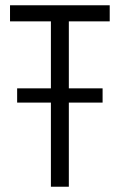

<svg xmlns="http://www.w3.org/2000/svg" viewBox="-20 -708 454 728"><path d="M45 -319V-373H369V-319ZM173 0V-627H18V-688H396V-627H241V0Z"/></svg>

Font: Saira Condensed
Style: Regular
Weight: 400
Width: 3
Designer: Hector Gatti with collaboration of the Omnibus-Type team
Foundry: Omnibus-Type
Version: Version 1.101